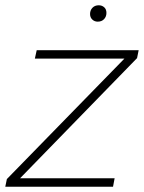

<svg xmlns="http://www.w3.org/2000/svg" viewBox="-44 -707 545 727"><path d="M-24 0 -18 -29 427 -485H88L95 -517H481L475 -487L32 -32H390L384 0ZM326 -625Q314 -625 305.5 -633Q297 -641 297 -654Q297 -668 306 -677.5Q315 -687 330 -687Q342 -687 350.5 -679.5Q359 -672 359 -658Q359 -644 350 -634.5Q341 -625 326 -625Z"/></svg>

Font: Mona Sans
Style: Italic
Weight: 200
Italic angle: -11.6951°
Designer: Deni Anggara
Foundry: GitHub
Version: Version 2.000